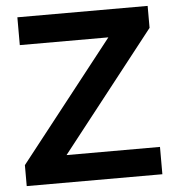

<svg xmlns="http://www.w3.org/2000/svg" viewBox="-51 -737 711 784"><g transform="rotate(-5 305.0 -345.0)"><path d="M27 0H583V-112H200L583 -600V-690H49V-576H412L27 -86Z"/></g></svg>

Font: FREAK Grotesk
Style: Bold
Weight: 700
Designer: La Scuola Open Source
Foundry: La Scuola Open Source
Version: Version 1.000;PS 1.0;hotconv 1.0.72;makeotf.lib2.5.5900